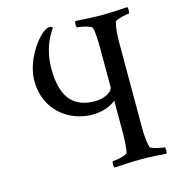

<svg xmlns="http://www.w3.org/2000/svg" viewBox="-100 -734 748 822"><g transform="rotate(-15 274.5 -323.5)"><path d="M379.9 -510.7V-335.9C379.9 -310.5 336.9 -293 302.7 -293C214.8 -293 155.3 -335.9 155.3 -475.6C155.3 -564.5 188.5 -616.2 207 -643.6C207 -646.5 199.2 -650.4 192.4 -650.4C157.2 -650.4 71.3 -544.9 71.3 -444.3C71.3 -311.5 173.8 -240.2 276.4 -240.2C316.4 -240.2 357.4 -253.9 379.9 -274.4V-131.8C379.9 -114.3 378.9 -67.4 373 -44.9C368.2 -33.2 319.3 -25.4 307.6 -25.4C305.7 -25.4 303.7 -17.6 303.7 -11.7C303.7 -5.9 305.7 1 307.6 2.9C352.5 1 379.9 -2 424.8 -2C467.8 -2 499 1 538.1 2.9C539.1 0 540 -5.9 540 -10.7C540 -16.6 539.1 -25.4 536.1 -25.4C528.3 -25.4 476.6 -34.2 473.6 -44.9C466.8 -71.3 464.8 -100.6 464.8 -135.7V-506.8C464.8 -542 466.8 -571.3 473.6 -597.7C476.6 -608.4 528.3 -618.2 536.1 -618.2C539.1 -618.2 540 -626 540 -631.8C540 -636.7 539.1 -643.6 538.1 -646.5C499 -644.5 467.8 -641.6 424.8 -641.6C379.9 -641.6 352.5 -644.5 307.6 -646.5C305.7 -644.5 303.7 -636.7 303.7 -630.9C303.7 -625 305.7 -618.2 307.6 -618.2C319.3 -618.2 368.2 -609.4 373 -597.7C378.9 -575.2 379.9 -528.3 379.9 -510.7Z"/></g></svg>

Font: Crimson
Style: Roman
Weight: 400
Version: Version 0.2